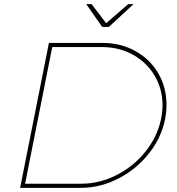

<svg xmlns="http://www.w3.org/2000/svg" viewBox="-20 -906 852 926"><path d="M783 -401Q783 -372 779 -348Q765 -254 704.5 -174Q644 -94 555 -47Q466 0 369 0H77L216 -699H474Q562 -699 632.5 -660Q703 -621 743 -553Q783 -485 783 -401ZM764 -397Q764 -476 726 -540.5Q688 -605 621.5 -642Q555 -679 471 -679H232L101 -20H372Q463 -20 547.5 -64.5Q632 -109 689 -184.5Q746 -260 760 -350Q764 -382 764 -397ZM598 -886H624L505 -776H473L396 -886H422L492 -794Z"/></svg>

Font: Gontserrat Thin
Style: Italic
Weight: 250
Italic angle: -11.3°
Designer: Julieta Ulanovsky
Foundry: Julieta Ulanovsky
Version: Version 6.001